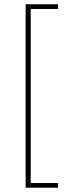

<svg xmlns="http://www.w3.org/2000/svg" viewBox="-20 -728 310 900"><path d="M100.1 151.9V-708H252V-686H124V129.9H252V151.9Z"/></svg>

Font: Source Sans 3 ExtraLight
Style: Regular
Weight: 200
Designer: Paul D. Hunt
Foundry: Adobe
Version: Version 3.052;hotconv 1.1.0;makeotfexe 2.6.0